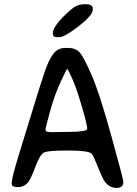

<svg xmlns="http://www.w3.org/2000/svg" viewBox="-20 -923 660 924"><path d="M223.1 -287.1H252.4L256.8 -287.6L301.3 -288.1Q399.4 -288.1 399.4 -302.7V-306.2Q399.4 -323.7 372.6 -414.8Q345.7 -505.9 326.2 -547.9Q306.6 -589.8 304.7 -589.8H302.2Q300.3 -589.8 272 -529.5Q243.7 -469.2 221.4 -388.9Q199.2 -308.6 199.2 -300.8V-297.9Q199.2 -287.1 223.1 -287.1ZM264.2 -744.1H253.4Q234.4 -744.1 234.4 -761.2V-763.7Q234.4 -799.8 317.9 -874Q349.1 -901.9 379.9 -901.9L384.8 -902.8H392.1Q426.3 -902.8 426.3 -882.8V-876Q426.3 -849.6 358.6 -796.9Q291 -744.1 264.2 -744.1ZM573.7 -48.3Q573.7 -18.6 540.8 -18.6Q507.8 -18.6 485.4 -47.4Q474.1 -62 451.4 -119.1Q428.7 -176.3 420.9 -183.6Q404.8 -198.7 306.2 -198.7Q207.5 -198.7 189.7 -188.2Q171.9 -177.7 149.7 -118.9Q127.4 -60.1 116.2 -46.9Q96.2 -22.5 66.4 -22.5Q36.6 -22.5 36.6 -37.1V-45.4Q36.6 -66.4 69.8 -175.3Q185.5 -556.2 204.3 -603Q223.1 -649.9 242.9 -671.1Q262.7 -692.4 294.4 -692.4H306.2Q344.7 -692.4 364.3 -669.9Q383.8 -647.5 421.6 -560.1Q459.5 -472.7 516.6 -265.9Q573.7 -59.1 573.7 -48.3Z"/></svg>

Font: Averia Sans Libre
Style: Regular
Weight: 400
Version: Version 1.002